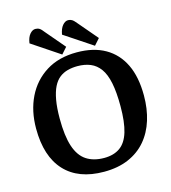

<svg xmlns="http://www.w3.org/2000/svg" viewBox="-124 -950 952 1066"><g transform="rotate(-15 351.5 -416.5)"><path d="M286 -673 126 -780Q131 -814 146 -831.5Q161 -849 178 -849Q191 -849 201 -843Q211 -837 226 -817L318 -709ZM474 -673 313 -780Q319 -814 334 -831.5Q349 -849 366 -849Q378 -849 388 -843Q398 -837 414 -817L506 -709ZM343 16Q196 16 117.5 -68.5Q39 -153 39 -313Q39 -414 77.5 -493Q116 -572 189 -618Q262 -664 366 -664Q462 -664 528.5 -626Q595 -588 630 -515.5Q665 -443 665 -336Q665 -260 645 -195.5Q625 -131 584.5 -83.5Q544 -36 483.5 -10Q423 16 343 16ZM363 -58Q418 -58 454 -83.5Q490 -109 507 -165Q524 -221 524 -313Q524 -393 513 -446.5Q502 -500 479.5 -531Q457 -562 424.5 -575.5Q392 -589 350 -589Q320 -589 293.5 -582Q267 -575 246 -558.5Q225 -542 210.5 -513Q196 -484 188 -439.5Q180 -395 180 -333Q180 -233 200 -172.5Q220 -112 261 -85Q302 -58 363 -58Z"/></g></svg>

Font: Faustina Light SemiBold
Style: Regular
Weight: 600
Version: Version 1.200